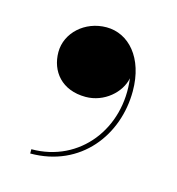

<svg xmlns="http://www.w3.org/2000/svg" viewBox="-58 -189 361 391"><g transform="rotate(15 123.0 6.0)"><path d="M40 -64C40 -23.5 66.5 10 117 10C156 10 188.5 -19 194.5 -50C208 53 140 141.5 38 141.5V150.5C144.5 150.5 207 66.5 207 -26C207 -96.5 168.5 -138 122 -138C76.5 -138 40 -104.5 40 -64Z"/></g></svg>

Font: Bodoni* 24pt Medium
Style: Regular
Weight: 500
Version: Version 2.3